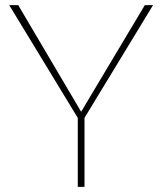

<svg xmlns="http://www.w3.org/2000/svg" viewBox="-20 -731 637 751"><path d="M297.4 -293.9 546.4 -710.9H578.6L310.5 -270V0H284.2V-270L16.1 -710.9H51.3Z"/></svg>

Font: RobotoDraft Thin
Style: Regular
Weight: 250
Version: Version 2.001153; 2014